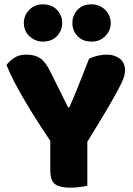

<svg xmlns="http://www.w3.org/2000/svg" viewBox="-20 -861 614 886"><path d="M383 -4Q372 -1 349 2Q326 5 304 5Q258 5 235 -10.5Q212 -26 212 -76V-211Q187 -248 158 -293Q129 -338 101 -385Q73 -432 49 -477.5Q25 -523 10 -561Q23 -579 45.5 -594Q68 -609 101 -609Q140 -609 164.5 -593Q189 -577 211 -533L294 -366H300Q314 -397 324.5 -422.5Q335 -448 345 -473.5Q355 -499 366 -526.5Q377 -554 391 -590Q409 -599 431 -604Q453 -609 473 -609Q508 -609 532.5 -590.5Q557 -572 557 -535Q557 -523 552 -506Q547 -489 529 -454.5Q511 -420 476.5 -361Q442 -302 383 -207ZM90 -755Q90 -790 115 -815.5Q140 -841 177 -841Q219 -841 243 -815.5Q267 -790 267 -755Q267 -720 243 -694.5Q219 -669 177 -669Q159 -669 143 -676Q127 -683 115 -694.5Q103 -706 96.5 -721.5Q90 -737 90 -755ZM314 -755Q314 -790 337.5 -815.5Q361 -841 403 -841Q422 -841 438 -834Q454 -827 466 -815Q478 -803 484.5 -787.5Q491 -772 491 -755Q491 -720 466 -694.5Q441 -669 403 -669Q361 -669 337.5 -694.5Q314 -720 314 -755Z"/></svg>

Font: Baloo Thambi
Style: Regular
Weight: 400
Designer: Aadarsh Rajan and Ek Type
Foundry: Ek Type
Version: Version 1.100;PS 1.000;hotconv 1.0.88;makeotf.lib2.5.647800;